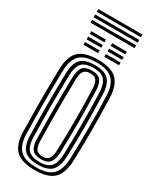

<svg xmlns="http://www.w3.org/2000/svg" viewBox="-272 -1157 995 1233"><g transform="rotate(30 225.5 -541.0)"><path d="M225.4 9Q125.8 9 83 -33.2Q40.3 -75.4 38.3 -170.5Q36.8 -238.9 36.1 -296Q35.4 -353.1 35.5 -405.8Q35.6 -458.6 36.3 -513Q36.9 -567.3 38.3 -630.2Q40.3 -725.2 83.1 -767.1Q126 -809 225.4 -809Q323.3 -809 366 -767Q408.7 -725 411.8 -630.2Q413.7 -563.5 414.7 -505.8Q415.7 -448.2 415.6 -394.4Q415.5 -340.5 414.6 -285.9Q413.6 -231.2 411.8 -170.5Q408.6 -76.1 366.4 -33.5Q324.3 9 225.4 9ZM225.4 -11.1Q311.2 -11.1 347.7 -49.1Q384.2 -87.1 386.8 -171.3Q388.6 -232.5 389.6 -287.2Q390.6 -342 390.6 -395.5Q390.6 -449 389.7 -506.2Q388.8 -563.4 386.8 -629.3Q384.2 -713.6 347.5 -751.2Q310.8 -788.9 225.4 -788.9Q137.9 -788.9 101.5 -751Q65 -713.1 63.2 -629.5Q61.7 -561.3 61.1 -504.2Q60.4 -447.1 60.5 -394.4Q60.6 -341.7 61.3 -287.5Q61.9 -233.3 63.2 -171.1Q65 -87.2 101.5 -49.1Q137.9 -11.1 225.4 -11.1ZM225.4 -31.2Q151.8 -31.2 120.9 -64.3Q89.9 -97.3 88.2 -171.5Q86.7 -239.7 86 -296.9Q85.4 -354.1 85.5 -406.5Q85.6 -459 86.2 -513Q86.9 -567.1 88.2 -629.1Q89.7 -703.3 121 -736Q152.2 -768.8 225.4 -768.8Q298.6 -768.8 329 -735.3Q359.4 -701.8 361.9 -628.5Q363.9 -560.7 364.7 -503.6Q365.6 -446.5 365.6 -393.9Q365.6 -341.4 364.6 -287.5Q363.6 -233.6 361.9 -172.1Q359.4 -99.5 329.4 -65.4Q299.4 -31.2 225.4 -31.2ZM225.4 -51.3Q285.2 -51.3 310 -80.4Q334.9 -109.4 336.9 -172.9Q338.7 -237.3 339.7 -292.3Q340.6 -347.2 340.6 -399.4Q340.6 -451.5 339.7 -506.8Q338.8 -562.1 336.9 -627.6Q334.9 -689 311 -718.8Q287.2 -748.7 225.4 -748.7Q164.2 -748.7 139.4 -720Q114.5 -691.3 113.1 -628.5Q111.6 -561.9 111 -505.3Q110.3 -448.8 110.4 -396.2Q110.5 -343.6 111.2 -289.1Q111.8 -234.7 113.1 -172.1Q114.5 -107.2 140.4 -79.3Q166.2 -51.3 225.4 -51.3ZM225.4 -71.5Q177.7 -71.5 158.5 -95.6Q139.2 -119.7 138.1 -172.5Q136.3 -263.3 135.7 -335.5Q135 -407.7 135.8 -476.9Q136.5 -546.1 138.1 -628.1Q139.2 -680.8 158.5 -704.7Q177.8 -728.5 225.4 -728.5Q273.6 -728.5 292.1 -703.3Q310.5 -678 311.9 -626.7Q313.7 -561.3 314.7 -506.2Q315.7 -451.1 315.7 -399.5Q315.7 -347.9 314.8 -293.1Q313.9 -238.4 311.9 -173.6Q310.3 -121.3 291.5 -96.4Q272.8 -71.5 225.4 -71.5ZM225.4 -91.6Q259.5 -91.6 272.5 -111.9Q285.6 -132.2 287 -174.2Q289 -239.8 289.8 -294.7Q290.7 -349.5 290.7 -401Q290.7 -452.5 289.8 -506.9Q289 -561.4 287 -626.1Q285.6 -670.6 271.8 -689.5Q258.1 -708.4 225.4 -708.4Q192.4 -708.4 178.2 -689.9Q164 -671.5 163.1 -627.5Q161.3 -538.8 160.7 -467.1Q160 -395.3 160.7 -325.7Q161.4 -256.2 163.1 -173.1Q164 -131.1 177.4 -111.3Q190.7 -91.6 225.4 -91.6ZM249.3 -925.5V-945.6H358V-925.5ZM94.5 -845V-865.1H203.2V-845ZM94.5 -885.2V-905.4H203.2V-885.2ZM94.5 -925.5V-945.6H203.2V-925.5ZM249.3 -845V-865.1H358V-845ZM249.3 -885.2V-905.4H358V-885.2ZM62.8 -1070.9V-1091H389.7V-1070.9ZM62.8 -990.4V-1010.6H389.7V-990.4ZM62.8 -1030.7V-1050.8H389.7V-1030.7Z"/></g></svg>

Font: Big Shoulders Inline Thin
Style: Regular
Weight: 100
Designer: Patric King
Foundry: XO Type Co
Version: Version 2.002